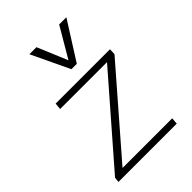

<svg xmlns="http://www.w3.org/2000/svg" viewBox="-225 -865 962 962"><g transform="rotate(-45 256.0 -384.0)"><path d="M470 -467 95 -35H447L444 0H31L34 -27L415 -465H83L86 -500H471ZM430 -768 302 -566H264L168 -768H218L285 -608L379 -768Z"/></g></svg>

Font: Muli ExtraLight
Style: Italic
Weight: 275
Italic angle: -4.541°
Designer: Vernon Adams
Foundry: Vernon Adams
Version: Version 2.001